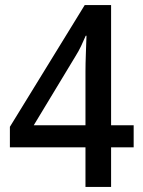

<svg xmlns="http://www.w3.org/2000/svg" viewBox="-20 -737 564 757"><path d="M317 0V-156H19V-237L314 -717H418V-243H507V-156H418V0ZM113 -243H317V-455Q317 -484 318.5 -525.5Q320 -567 321 -596H318Q309 -575 299.5 -555Q290 -535 278 -516Z"/></svg>

Font: Noto Sans Tamil SemiCondensed Medium
Style: Regular
Weight: 500
Width: 4
Designer: Jelle Bosma - Monotype Design Team
Foundry: Monotype Imaging Inc.
Version: Version 2.004; ttfautohint (v1.8.4.7-5d5b)